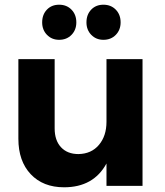

<svg xmlns="http://www.w3.org/2000/svg" viewBox="-20 -789 700 815"><path d="M58 -200V-538H212V-244Q212 -193 239 -164Q266 -135 313 -135Q368 -136 400 -174Q432 -212 432 -272V-538H585V0H432V-95Q377 6 252 6Q163 6 110.5 -49.5Q58 -105 58 -200ZM159 -694Q159 -727 179 -748Q199 -769 231 -769Q263 -769 283.5 -748Q304 -727 304 -694Q304 -662 283.5 -641Q263 -620 231 -620Q200 -620 179.5 -641Q159 -662 159 -694ZM347 -694Q347 -727 367 -748Q387 -769 419 -769Q451 -769 471.5 -748Q492 -727 492 -694Q492 -662 471.5 -641Q451 -620 419 -620Q388 -620 367.5 -641Q347 -662 347 -694Z"/></svg>

Font: Trueno
Style: SBd
Weight: 600
Designer: Julieta Ulanovsky
Foundry: Julieta Ulanovsky
Version: Version 3.001b